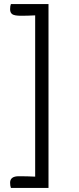

<svg xmlns="http://www.w3.org/2000/svg" viewBox="-20 -740 390 950"><path d="M154 134V-664Q117 -662 84.5 -662Q52 -662 41 -669.5Q30 -677 30 -694Q30 -711 34 -720H220V190H34Q30 179 30 164Q30 132 73 132Q116 132 154 134Z"/></svg>

Font: Overlock
Style: Regular
Weight: 400
Designer: Dario Muhafara
Foundry: Dario Manuel Muhafara
Version: Version 1.002